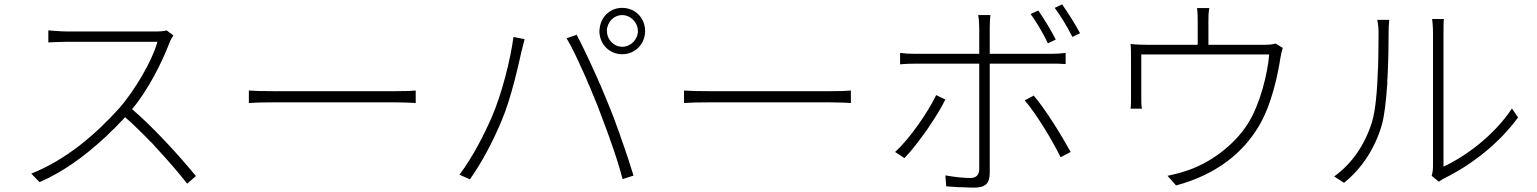

<svg xmlns="http://www.w3.org/2000/svg" viewBox="-20 -826 7030 878"><path d="M876 -21C832 -74 770 -146 703 -214L695 -222C692 -226 688 -230 684 -233L676 -241C671 -246 666 -251 661 -256L654 -263C630 -286 607 -307 584 -327C657 -413 721 -541 756 -633C759 -642 768 -657 773 -664L742 -687C729 -683 711 -682 685 -682H288C257 -682 207 -687 201 -687V-632C205 -632 256 -635 288 -635H700C674 -543 596 -413 527 -333C419 -213 284 -96 123 -32L161 7C273 -42 369 -114 456 -194L463 -200C470 -207 477 -214 484 -221L491 -228C498 -234 505 -241 512 -248L519 -255C520 -256 521 -258 522 -259L529 -266L536 -273L543 -280L549 -287C550 -288 551 -289 552 -290C579 -267 605 -242 631 -216L639 -208C642 -205 646 -201 650 -197L657 -190C663 -183 669 -177 676 -171L683 -163L690 -155C746 -95 798 -35 836 14L876 -21Z M1881 -412C1861 -410 1835 -409 1783 -409H1240C1181 -409 1144 -410 1118 -412V-355C1144 -357 1182 -358 1234 -358H1784C1830 -358 1863 -356 1881 -355V-412Z M2930 -684C2930 -744 2885 -790 2825 -790C2770 -790 2727 -749 2722 -694L2721 -686V-684C2721 -625 2766 -578 2825 -578C2885 -578 2930 -625 2930 -684ZM2755 -684C2755 -723 2786 -757 2825 -757C2864 -757 2897 -723 2897 -684C2897 -645 2864 -612 2825 -612C2790 -612 2761 -640 2756 -674V-683L2755 -684ZM2721 -685V-686V-689C2722 -691 2722 -692 2722 -694ZM2877 -23C2863 -69 2842 -134 2818 -200L2815 -210C2796 -262 2777 -315 2758 -359C2748 -384 2737 -409 2727 -434L2722 -444C2722 -446 2721 -448 2720 -449L2716 -459L2711 -470C2677 -546 2642 -620 2617 -667L2571 -651C2593 -614 2618 -563 2642 -508L2647 -498C2647 -497 2648 -495 2649 -493L2653 -484C2655 -479 2658 -474 2660 -469L2664 -459C2666 -454 2668 -449 2670 -444L2675 -434C2688 -403 2700 -372 2712 -344C2725 -310 2739 -273 2753 -235L2757 -225L2760 -215C2762 -210 2764 -205 2766 -200L2769 -190C2793 -124 2814 -58 2827 -7L2877 -23ZM2273 -272C2319 -380 2352 -535 2365 -592C2370 -612 2374 -628 2379 -647L2328 -657C2314 -549 2273 -393 2230 -293C2195 -213 2144 -111 2081 -27L2129 -6C2188 -90 2236 -184 2273 -272Z M3871 -412C3851 -410 3825 -409 3773 -409H3230C3171 -409 3134 -410 3108 -412V-355C3134 -357 3172 -358 3224 -358H3774C3820 -358 3853 -356 3871 -355V-412Z M4919 -674C4899 -712 4863 -769 4837 -806L4803 -790C4831 -753 4862 -701 4884 -657L4919 -674ZM4808 -645C4787 -687 4753 -742 4728 -778L4693 -762C4721 -724 4753 -668 4772 -628L4808 -645ZM4506 -37V-535H4790C4810 -535 4831 -535 4853 -533V-584C4831 -581 4809 -580 4789 -580H4506V-698C4506 -717 4507 -743 4509 -757H4453C4456 -744 4458 -718 4458 -698V-580H4164C4136 -580 4120 -581 4096 -584V-532C4121 -534 4140 -535 4171 -535H4458V-54C4458 -27 4445 -12 4417 -12C4390 -12 4347 -16 4303 -24L4307 26C4323 27 4343 29 4364 30H4375C4396 31 4417 32 4433 32C4488 32 4506 12 4506 -37ZM4303 -371 4261 -391C4223 -312 4140 -191 4073 -131L4116 -103C4147 -135 4186 -185 4222 -237L4228 -246C4258 -290 4285 -334 4303 -371ZM4876 -131C4836 -204 4762 -325 4707 -389L4666 -367C4721 -303 4794 -181 4830 -107L4876 -131Z M5737 -250C5796 -348 5824 -489 5835 -560C5838 -578 5842 -596 5846 -607L5813 -627C5803 -624 5791 -621 5756 -621H5506V-731C5506 -746 5506 -767 5510 -789H5454C5457 -765 5457 -743 5457 -727V-621H5234C5201 -621 5176 -622 5150 -625C5152 -606 5152 -580 5152 -560V-379C5152 -364 5152 -342 5150 -329H5202C5199 -341 5199 -363 5199 -378V-577H5784C5777 -494 5745 -355 5688 -263C5624 -160 5507 -75 5396 -42C5370 -33 5345 -28 5319 -22L5358 22C5544 -28 5665 -128 5737 -250Z M6589 -13C6706 -71 6833 -167 6922 -289L6894 -330C6813 -207 6681 -110 6581 -64V-683C6581 -712 6581 -729 6583 -739H6529C6530 -728 6533 -709 6533 -675V-67C6533 -51 6531 -36 6527 -22L6560 5C6566 0 6575 -6 6589 -13ZM6299 -255C6311 -298 6318 -363 6323 -432L6324 -443C6324 -449 6324 -454 6324 -460L6325 -471C6329 -548 6330 -625 6330 -676C6330 -699 6331 -719 6333 -735H6278C6282 -716 6284 -699 6284 -676V-664C6284 -624 6283 -572 6282 -518L6281 -507C6278 -417 6271 -324 6254 -268C6222 -165 6163 -78 6081 -19L6126 10C6209 -56 6269 -151 6299 -255Z"/></svg>

Font: Glow Sans SC Normal Light
Style: Regular
Weight: 300
Designer: Ryoko NISHIZUKA (kana, bopomofo & ideographs); Paul D. Hunt (Latin, Greek & Cyrillic); Sandoll Communications, Soo-young
Version: Version 0.93